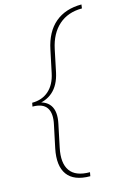

<svg xmlns="http://www.w3.org/2000/svg" viewBox="-138 -777 717 1065"><g transform="rotate(-15 221.0 -244.5)"><path d="M243 222Q150 222 112.5 170.5Q75 119 95 22L122 -106Q136 -169 114 -201.5Q92 -234 33 -234L37 -255Q95 -255 133 -289Q171 -323 184 -386L211 -514Q231 -611 290 -661Q349 -711 442 -711L439 -689Q358 -689 305.5 -642.5Q253 -596 235 -511L208 -382Q193 -313 152 -277Q111 -241 45 -238L46 -250Q110 -247 136 -210Q162 -173 147 -104L120 25Q102 110 133.5 155Q165 200 247 200Z"/></g></svg>

Font: Ysabeau Infant Thin
Style: Italic
Weight: 250
Italic angle: -12°
Designer: Christian Thalmann (Catharsis Fonts)
Version: Version 2.001;gftools[0.9.30]; featfreeze: ss01,ss02,lnum